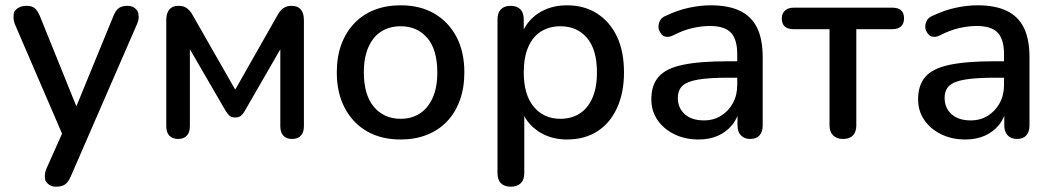

<svg xmlns="http://www.w3.org/2000/svg" viewBox="-20 -517 3976 724"><path d="M192 187Q174 187 162.5 177.5Q151 168 150 159Q149 150 149 147Q149 134 155 119L214 -13L36 -426Q31 -440 31 -453Q31 -456 32 -466Q33 -476 46 -485.5Q59 -495 81 -495Q100 -495 111 -486Q122 -477 131 -455L268 -116L407 -455Q416 -478 428 -486.5Q440 -495 461 -495Q479 -495 489.5 -485.5Q500 -476 501.5 -466.5Q503 -457 503 -453Q503 -441 497 -427L247 148Q237 171 224.5 179Q212 187 192 187Z M652 7Q630 7 618.5 -5.5Q607 -18 607 -41V-441Q607 -458 612 -470Q617 -482 627 -488.5Q637 -495 653 -495Q668 -495 678 -490Q688 -485 695 -477Q702 -469 707 -459L867 -179L1026 -459Q1032 -470 1039 -478Q1046 -486 1056 -490.5Q1066 -495 1080 -495Q1103 -495 1114.5 -481Q1126 -467 1126 -441V-41Q1126 -18 1114.5 -5.5Q1103 7 1081 7Q1060 7 1048.5 -5.5Q1037 -18 1037 -41V-371H1060L902 -97Q897 -88 889 -81Q881 -74 867 -74Q852 -74 844.5 -81.5Q837 -89 832 -97L673 -371H696V-41Q696 -18 684.5 -5.5Q673 7 652 7Z M1491 9Q1417 9 1363.5 -22Q1310 -53 1280 -110Q1250 -167 1250 -244Q1250 -303 1267 -349Q1284 -395 1315.5 -428.5Q1347 -462 1391.5 -479.5Q1436 -497 1491 -497Q1564 -497 1617.5 -466Q1671 -435 1701 -378.5Q1731 -322 1731 -244Q1731 -186 1714 -139Q1697 -92 1665.5 -59Q1634 -26 1589.5 -8.5Q1545 9 1491 9ZM1491 -69Q1532 -69 1563 -89Q1594 -109 1611.5 -148Q1629 -187 1629 -244Q1629 -330 1591 -374Q1553 -418 1491 -418Q1449 -418 1418 -398.5Q1387 -379 1369.5 -340Q1352 -301 1352 -244Q1352 -159 1390 -114Q1428 -69 1491 -69Z M2093 -69Q2135 -69 2166 -89Q2197 -109 2214 -148Q2231 -187 2231 -244Q2231 -330 2193.5 -374Q2156 -418 2093 -418Q2052 -418 2020.5 -398.5Q1989 -379 1972 -340Q1955 -301 1955 -244Q1955 -159 1993 -114Q2031 -69 2093 -69ZM1906 187Q1882 187 1869 174Q1856 161 1856 136V-444Q1856 -469 1869 -482Q1882 -495 1905 -495Q1929 -495 1942 -482Q1955 -469 1955 -444V-406Q1973 -441 2007 -465Q2054 -497 2118 -497Q2183 -497 2231.5 -466Q2280 -435 2306.5 -379Q2333 -323 2333 -244Q2333 -167 2306.5 -109.5Q2280 -52 2232 -21.5Q2184 9 2118 9Q2055 9 2008 -23Q1975 -46 1957 -79V136Q1957 161 1943.5 174Q1930 187 1906 187Z M2614 9Q2563 9 2522.5 -11Q2482 -31 2459 -65Q2436 -99 2436 -142Q2436 -196 2463.5 -227.5Q2491 -259 2554.5 -272.5Q2618 -286 2726 -286H2760V-312Q2760 -369 2736 -394Q2712 -419 2657 -419Q2625 -419 2590.5 -411Q2556 -403 2519 -384Q2507 -378 2497 -378Q2493 -378 2485.5 -380Q2478 -382 2471 -392.5Q2464 -403 2463.5 -409.5Q2463 -416 2463 -417Q2463 -429 2469.5 -440.5Q2476 -452 2492 -458Q2536 -479 2579 -488Q2622 -497 2660 -497Q2727 -497 2770.5 -476Q2814 -455 2835 -412Q2856 -369 2856 -301V-44Q2856 -20 2844 -6.5Q2832 7 2809 7Q2787 7 2774 -6.5Q2761 -20 2761 -44V-80Q2753 -61 2741 -46Q2719 -19 2687 -5Q2655 9 2614 9ZM2613 -217Q2571 -210 2553.5 -193.5Q2536 -177 2536 -148Q2536 -110 2562 -86.5Q2588 -63 2634 -63Q2671 -63 2699 -80.5Q2727 -98 2743.5 -128Q2760 -158 2760 -197V-224H2727Q2655 -224 2613 -217Z M3159 7Q3135 7 3121.5 -6.5Q3108 -20 3108 -44V-407H2972Q2928 -407 2928 -448Q2928 -466 2940 -477Q2952 -488 2972 -488H3345Q3389 -488 3389 -448Q3389 -428 3377.5 -417.5Q3366 -407 3345 -407H3209V-44Q3209 -20 3196.5 -6.5Q3184 7 3159 7Z M3620 9Q3569 9 3528.5 -11Q3488 -31 3465 -65Q3442 -99 3442 -142Q3442 -196 3469.5 -227.5Q3497 -259 3560.5 -272.5Q3624 -286 3732 -286H3766V-312Q3766 -369 3742 -394Q3718 -419 3663 -419Q3631 -419 3596.5 -411Q3562 -403 3525 -384Q3513 -378 3503 -378Q3499 -378 3491.5 -380Q3484 -382 3477 -392.5Q3470 -403 3469.5 -409.5Q3469 -416 3469 -417Q3469 -429 3475.5 -440.5Q3482 -452 3498 -458Q3542 -479 3585 -488Q3628 -497 3666 -497Q3733 -497 3776.5 -476Q3820 -455 3841 -412Q3862 -369 3862 -301V-44Q3862 -20 3850 -6.5Q3838 7 3815 7Q3793 7 3780 -6.5Q3767 -20 3767 -44V-80Q3759 -61 3747 -46Q3725 -19 3693 -5Q3661 9 3620 9ZM3619 -217Q3577 -210 3559.5 -193.5Q3542 -177 3542 -148Q3542 -110 3568 -86.5Q3594 -63 3640 -63Q3677 -63 3705 -80.5Q3733 -98 3749.5 -128Q3766 -158 3766 -197V-224H3733Q3661 -224 3619 -217Z"/></svg>

Font: Nunito SemiBold
Style: Regular
Weight: 600
Designer: Vernon Adams
Foundry: Vernon Adams
Version: Version 3.602